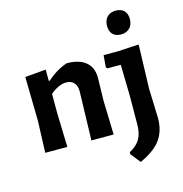

<svg xmlns="http://www.w3.org/2000/svg" viewBox="-126 -808 1065 1117"><g transform="rotate(-15 407.0 -249.0)"><path d="M671 -693Q703 -693 720.5 -675Q738 -657 738 -625Q738 -591 718.5 -571Q699 -551 666 -551Q634 -551 616.5 -569Q599 -587 599 -619Q599 -653 618 -673Q637 -693 671 -693ZM189 -467V-399H196Q251 -449 316 -471Q392 -471 432 -436.5Q472 -402 470 -337L467 -204L473 0H339L347 -290Q348 -325 331.5 -344.5Q315 -364 284 -364Q239 -364 188 -321V-205L194 0H61L68 -192L63 -456ZM745 -468 749 -465 741 -205 747 -27Q747 52 709 104Q671 156 584 195L537 136V124Q583 99 602 65Q621 31 621 -23L622 -192L618 -381H538L530 -389L536 -461H621Z"/></g></svg>

Font: Alegreya Sans SC
Style: Bold
Weight: 700
Designer: Juan Pablo del Peral
Foundry: Huerta Tipografica
Version: Version 2.007